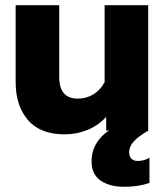

<svg xmlns="http://www.w3.org/2000/svg" viewBox="-20 -500 638 736"><path d="M553 105V201Q512 216 455 216Q400 216 365.5 192Q331 168 331 119Q331 81 349 50.5Q367 20 398 0H387V-52Q357 -19 315.5 -2Q274 15 228 15Q134 15 87 -40Q40 -95 40 -185V-480H207V-205Q207 -122 278 -122Q311 -122 337.5 -138Q364 -154 381 -185V-480H548V0H550Q511 22 493 42Q475 62 475 84Q475 99 483.5 108Q492 117 507 117Q532 117 553 105Z"/></svg>

Font: Readiness
Style: Bold
Weight: 700
Designer: Katatrad Team
Foundry: CadsonDemak
Version: Version 1.00;January 16, 2020;FontCreator 12.0.0.2550 64-bit